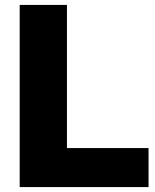

<svg xmlns="http://www.w3.org/2000/svg" viewBox="-20 -760 628 780"><path d="M60 0V-740H252V-158.5H583.5V0Z"/></svg>

Font: Encode Sans SC Condensed Thin ExtraBold
Style: Regular
Weight: 800
Version: Version 3.002